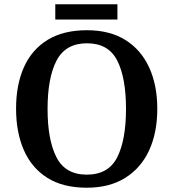

<svg xmlns="http://www.w3.org/2000/svg" viewBox="-20 -866 810 896"><path d="M385 10Q274 10 201 -36Q128 -82 91.5 -165Q55 -248 55 -359Q55 -470 91.5 -552Q128 -634 201.5 -679.5Q275 -725 386 -725Q492 -725 565 -679.5Q638 -634 676 -551.5Q714 -469 714 -358Q714 -247 676 -164.5Q638 -82 564.5 -36Q491 10 385 10ZM385 -51Q486 -51 527 -132Q568 -213 568 -358Q568 -503 527 -583.5Q486 -664 386 -664Q286 -664 244 -583.5Q202 -503 202 -358Q202 -213 243.5 -132Q285 -51 385 -51ZM238 -775V-846H528V-775Z"/></svg>

Font: Noto Serif Malayalam SemiBold
Style: Regular
Weight: 600
Designer: Indian type Foundry, Jelle Bosma, Monotype Design Team
Foundry: Monotype Imaging Inc.
Version: Version 2.104; ttfautohint (v1.8.4.7-5d5b)